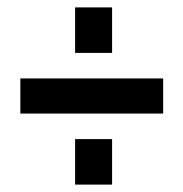

<svg xmlns="http://www.w3.org/2000/svg" viewBox="-20 -674 496 519"><path d="M35 -367V-462H421V-367ZM183 -175V-298H283V-175ZM183 -531V-654H283V-531Z"/></svg>

Font: Oswald
Style: Bold
Weight: 700
Designer: Vernon Adams
Foundry: Vernon Adams
Version: Version 4.103;gftools[0.9.33.dev8+g029e19f]